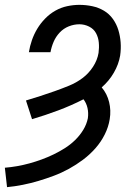

<svg xmlns="http://www.w3.org/2000/svg" viewBox="-24 -763 544 791"><path d="M5 8 -4 -72Q21 -74 46.5 -78.5Q72 -83 97.5 -90Q123 -97 147.5 -106Q172 -115 196 -126.5Q220 -138 243 -152.5Q266 -167 285.5 -186Q305 -205 319 -228Q333 -251 338 -276Q341 -298 336.5 -318Q332 -338 320 -354Q269 -328 215.5 -308Q162 -288 108 -272L83 -349Q113 -358 142.5 -367.5Q172 -377 201.5 -387.5Q231 -398 260.5 -410Q290 -422 315.5 -441Q341 -460 359 -487.5Q377 -515 382 -545Q385 -567 383 -588Q381 -609 371.5 -626.5Q362 -644 343 -653.5Q324 -663 303 -663Q281 -663 259.5 -654.5Q238 -646 222 -629Q206 -612 197 -591Q188 -570 184 -548H95Q99 -573 107.5 -597.5Q116 -622 129.5 -644.5Q143 -667 162 -686.5Q181 -706 204 -719Q227 -732 252.5 -737.5Q278 -743 303 -743Q330 -743 356 -737.5Q382 -732 404 -719Q426 -706 441 -685Q456 -664 463.5 -639.5Q471 -615 473 -588.5Q475 -562 471 -534Q465 -498 445 -463.5Q425 -429 395 -403Q417 -377 425.5 -342.5Q434 -308 428 -272Q423 -240 407.5 -209Q392 -178 369 -152Q346 -126 318 -105Q290 -84 260 -67.5Q230 -51 198 -39Q166 -27 134 -17.5Q102 -8 69.5 -1.5Q37 5 5 8Z"/></svg>

Font: Iosevka SS04 Medium
Style: Italic
Weight: 500
Italic angle: -9°
Monospace: yes
Designer: Belleve Invis
Foundry: Belleve Invis
Version: Version 19.0.0; ttfautohint (v1.8.4)